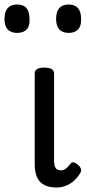

<svg xmlns="http://www.w3.org/2000/svg" viewBox="-60 -815 385 852"><path d="M191 17Q166 17 147.5 10.5Q129 4 117 -9Q105 -22 99.5 -42Q94 -62 94 -88V-489Q94 -502 104.5 -508.5Q115 -515 136 -515Q158 -515 169 -508.5Q180 -502 180 -489V-99Q180 -85 183.5 -76Q187 -67 193.5 -63Q200 -59 209 -59Q219 -59 226.5 -63Q234 -67 241 -74.5Q248 -82 256 -92Q262 -97 270.5 -93.5Q279 -90 289 -81Q296 -75 299 -66Q302 -57 297 -49Q286 -29 269.5 -14Q253 1 233 9Q213 17 191 17ZM16 -669Q-12 -669 -26 -684.5Q-40 -700 -40 -731Q-40 -763 -26 -779Q-12 -795 16 -795Q44 -795 57.5 -779Q71 -763 71 -731Q73 -700 58.5 -684.5Q44 -669 16 -669ZM245 -669Q217 -669 203 -684.5Q189 -700 189 -731Q189 -763 203 -779Q217 -795 245 -795Q272 -795 286 -779Q300 -763 300 -731Q301 -700 286.5 -684.5Q272 -669 245 -669Z"/></svg>

Font: Playwrite GB J
Style: Regular
Weight: 400
Designer: Veronika Burian, José Scaglione
Foundry: TypeTogether
Version: Version 1.002